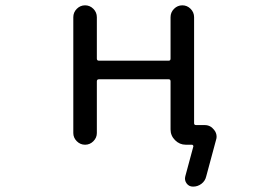

<svg xmlns="http://www.w3.org/2000/svg" viewBox="-20 -567 1040 725"><path d="M353.5 -267.6Q345.7 -267.6 345.7 -259.8V-64.5Q345.7 -46.9 332.5 -33.7Q319.3 -20.5 301.3 -20.5Q283.2 -20.5 270 -33.7Q256.8 -46.9 256.8 -64.5V-502Q256.8 -520.5 270 -533.7Q283.2 -546.9 301.3 -546.9Q319.3 -546.9 332.5 -533.7Q345.7 -520.5 345.7 -502V-345.7Q345.7 -337.9 353.5 -337.9H617.2Q624 -337.9 624 -345.7V-502Q624 -520.5 637.2 -533.7Q650.4 -546.9 668.5 -546.9Q686.5 -546.9 699.7 -533.7Q712.9 -520.5 712.9 -502V-101.6Q712.9 -94.7 720.7 -94.7H752.9Q774.4 -94.7 788.1 -77.1Q797.9 -65.4 797.9 -50.8Q797.9 -44.9 795.9 -39.1L758.8 98.6Q754.9 116.2 740.7 127Q726.6 137.7 709 137.7Q693.4 137.7 684.6 125.5Q675.8 113.3 679.7 98.6L710 -13.7Q710.9 -15.6 709 -18.1Q707 -20.5 705.1 -20.5H681.6Q658.2 -20.5 641.1 -37.6Q624 -54.7 624 -78.1V-259.8Q624 -267.6 617.2 -267.6Z"/></svg>

Font: Rounded Mgen+ 2m regular
Style: Regular
Weight: 400
Designer: [Source Han Sans]
Ryoko NISHIZUKA  (kana & ideographs); Paul D. Hunt (Latin, Greek & Cyrillic); Wenlong ZHANG  (bopomofo
Version: Version 1.059.20150602